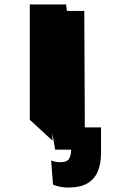

<svg xmlns="http://www.w3.org/2000/svg" viewBox="-20 -660 513 860"><path d="M227 10.5 137 -516.5H172.5L213.5 -129.5L215 -30L113.5 -123.5V-640H276L334.5 -201L323 -198L294 -346.5L260 -611H357.5L360 -81L316.5 10.5ZM286.5 180Q266.5 180 248.8 176.5Q231 173 217.5 167L209 59Q218.5 62.5 229.2 64.5Q240 66.5 250.5 66.5Q279 66.5 288.8 51.8Q298.5 37 298.5 12V-89.5H432.5V25.5Q432.5 73 418 107.8Q403.5 142.5 371.5 161.2Q339.5 180 286.5 180Z"/></svg>

Font: Anek Latin Condensed
Style: Bold
Weight: 700
Width: 3
Designer: Yesha Goshar
Foundry: Ek Type
Version: Version 1.003